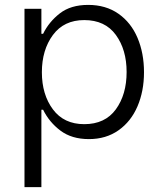

<svg xmlns="http://www.w3.org/2000/svg" viewBox="-20 -562 662 784"><path d="M156 -114H149V202H80V-526H149V-424H156Q180 -473 224.5 -507.5Q269 -542 340 -542Q412 -542 463.5 -506Q515 -470 541.5 -407.5Q568 -345 568 -267Q568 -190 541.5 -128Q515 -66 464 -30Q413 6 343 6Q273 6 227 -28.5Q181 -63 156 -114ZM497 -268Q497 -359 453 -419.5Q409 -480 324 -480Q241 -480 196 -419Q151 -358 151 -267Q151 -176 196 -115.5Q241 -55 324 -55Q409 -55 453 -115.5Q497 -176 497 -268Z"/></svg>

Font: Be Vietnam Light
Style: Regular
Weight: 300
Designer: Gabriel Lam
Foundry: TypeRant
Version: Version 4.000